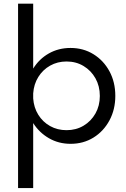

<svg xmlns="http://www.w3.org/2000/svg" viewBox="-20 -752 667 1017"><path d="M155.8 244.1H75.7V-732.4H155.8V-388.7Q187 -439.5 238.5 -468.8Q290 -498 353.5 -498Q421.4 -498 475.1 -464.8Q528.8 -431.6 559.8 -374.3Q590.8 -316.9 590.8 -244.1Q590.8 -171.9 559.8 -114.3Q528.8 -56.6 475.3 -23.4Q421.9 9.8 354 9.8Q290.5 9.8 239 -20Q187.5 -49.8 155.8 -100.1ZM332.5 -62.5Q382.8 -62.5 422.6 -86.2Q462.4 -109.9 485.6 -150.9Q508.8 -191.9 508.8 -243.7Q508.8 -295.9 485.6 -337.2Q462.4 -378.4 422.6 -402.3Q382.8 -426.3 332.5 -426.3Q284.2 -426.3 245.4 -404.3Q206.5 -382.3 182.9 -344.2Q159.2 -306.2 155.8 -257.3V-230.5Q159.2 -182.1 182.9 -144Q206.5 -106 245.4 -84.2Q284.2 -62.5 332.5 -62.5Z"/></svg>

Font: Kumbh Sans
Style: Regular
Weight: 400
Version: Version 1.005